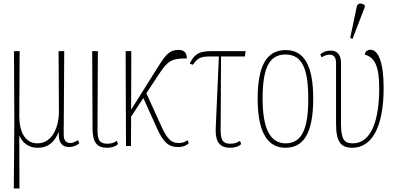

<svg xmlns="http://www.w3.org/2000/svg" viewBox="-20 -825 2241 1085"><path d="M58 240H90L89 -58H90C101 -32 129 10 193 10C256 10 289 -26 310 -76H312C310 -22 328 6 371 6C392 6 412 -2 428 -15L421 -33C401 -21 389 -17 377 -17C353 -17 340 -32 340 -64L343 -536H311L313 -198C314 -110 277 -15 191 -15C121 -15 89 -82 89 -168L91 -536H59L61 -136Z M585 10C611 10 633 3 647 -11L640 -29C620 -15 602 -13 585 -13C534 -13 531 -48 531 -96L533 -536H501L503 -99C503 -19 529 10 585 10Z M692 0H720L721 -166L790 -271L868 -98C904 -18 935 6 986 6C1012 6 1031 -1 1047 -15L1040 -33C1025 -22 1013 -17 987 -17C946 -17 923 -42 888 -120L807 -298L879 -407C929 -483 951 -495 1036 -495C1036 -522 1025 -543 989 -543C938 -543 918 -518 871 -444L721 -205L722 -536H690Z M1281 10C1307 10 1329 3 1343 -11L1336 -29C1316 -15 1298 -13 1281 -13C1230 -13 1227 -48 1227 -96L1229 -506H1364L1368 -536H1172C1091 -536 1075 -508 1052 -465L1070 -459C1095 -494 1109 -506 1166 -506H1217L1199 -99C1196 -19 1225 10 1281 10Z M1593 10C1696 10 1750 -73 1750 -267C1750 -449 1702 -542 1595 -542C1485 -542 1436 -451 1436 -267C1436 -76 1493 10 1593 10ZM1594 -15C1505 -15 1464 -102 1464 -267C1464 -434 1498 -517 1593 -517C1689 -517 1722 -434 1722 -267C1722 -103 1689 -15 1594 -15Z M1972 -605 2041 -784V-796C2024 -808 2001 -811 1996 -787L1959 -611ZM1972 10C2075 10 2148 -96 2148 -328C2148 -467 2120 -544 2073 -544C2062 -544 2044 -538 2041 -516C2095 -503 2123 -455 2123 -327C2123 -147 2079 -15 1974 -15C1925 -15 1907 -37 1907 -127V-468C1907 -510 1891 -539 1848 -539C1827 -539 1807 -533 1790 -518L1797 -501C1818 -514 1831 -516 1843 -516C1867 -516 1879 -501 1879 -466V-127C1879 -22 1906 10 1972 10Z"/></svg>

Font: Noto Serif ExtraCondensed Thin
Style: Regular
Weight: 100
Width: 2
Designer: Monotype Design Team
Foundry: Monotype Imaging Inc.
Version: Version 2.013